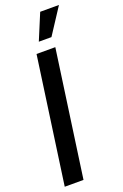

<svg xmlns="http://www.w3.org/2000/svg" viewBox="-170 -950 641 1000"><g transform="rotate(-20 150.0 -450.0)"><path d="M4.5 0 103 -700H207L108.5 0ZM136 -756 196 -900H300L206 -756Z"/></g></svg>

Font: Urbanist SemiBold
Style: Italic
Weight: 600
Italic angle: -8°
Designer: Corey Hu
Foundry: Corey Hu
Version: Version 1.321; ttfautohint (v1.8.4.7-5d5b)